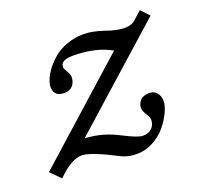

<svg xmlns="http://www.w3.org/2000/svg" viewBox="-138 -547 695 665"><g transform="rotate(-20 210.0 -214.5)"><path d="M409.7 -124Q409.7 -106.4 398.4 -82.8Q387.2 -59.1 368.7 -36.4Q350.1 -13.7 321 2Q292 17.6 260.7 17.6Q229 17.6 204.6 5.4Q110.4 -43.5 78.6 -43.5Q39.1 -43.5 -12.2 8.3L-47.9 -27.8L308.1 -346.2Q252 -378.4 166.5 -378.4Q122.1 -378.4 122.1 -352.1Q122.1 -347.2 130.4 -334Q138.7 -320.8 138.7 -311Q138.7 -292 127.9 -279.5Q117.2 -267.1 95.7 -267.1Q58.1 -267.1 58.1 -302.7Q58.1 -314.5 64.7 -330.8Q71.3 -347.2 85.4 -365.5Q99.6 -383.8 118.9 -399.7Q138.2 -415.5 167 -425.8Q195.8 -436 228 -436Q259.3 -436 302.7 -421.4Q342.3 -407.2 369.1 -407.2Q396 -407.2 409.2 -419.9L439.5 -447.3L468.3 -417L108.4 -95.7Q148.4 -92.8 176.5 -84.2Q204.6 -75.7 235.4 -59.6Q283.7 -34.7 301.3 -34.7Q322.3 -34.7 334.7 -46.6Q347.2 -58.6 347.2 -79.1Q347.2 -85.9 337.4 -101.1Q327.6 -116.2 327.6 -127.9Q327.6 -142.6 338.4 -154.5Q349.1 -166.5 372.6 -166.5Q389.2 -166.5 399.4 -154.3Q409.7 -142.1 409.7 -124Z"/></g></svg>

Font: Elstob 14pt Medium
Style: Italic
Weight: 500
Italic angle: -20°
Designer: Peter S. Baker
Version: Version 1.015